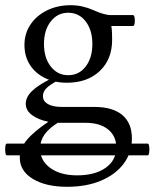

<svg xmlns="http://www.w3.org/2000/svg" viewBox="-47 -445 594 738"><path d="M211 273Q129 273 79 242.5Q29 212 29 161Q29 127 54.5 95Q80 63 139 23Q99 15 75.5 -3Q52 -21 52 -46Q52 -72 76.5 -95.5Q101 -119 152 -144L174 -135Q144 -119 131 -105.5Q118 -92 118 -76Q118 -56 137 -45Q156 -34 191 -34H315Q386 -34 423 -3Q460 28 460 87Q460 142 428.5 184Q397 226 341 249.5Q285 273 211 273ZM250 229Q318 229 359 200Q400 171 400 122Q400 78 368.5 52.5Q337 27 281 27H175Q140 49 123.5 73Q107 97 107 126Q107 172 146 200.5Q185 229 250 229ZM210 -127Q162 -127 125 -145.5Q88 -164 67.5 -196.5Q47 -229 47 -272Q47 -316 70 -350.5Q93 -385 133.5 -405Q174 -425 225 -425Q248 -425 270 -420Q292 -415 312 -406Q332 -397 349 -392Q366 -387 379 -387H464Q469 -387 470.5 -376.5Q472 -366 470.5 -355.5Q469 -345 464 -345H381Q383 -332 383.5 -319.5Q384 -307 384 -292Q384 -217 336.5 -172Q289 -127 210 -127ZM215 -156Q257 -156 282.5 -189.5Q308 -223 308 -276Q308 -329 282.5 -362.5Q257 -396 215 -396Q174 -396 148 -362.5Q122 -329 122 -276Q122 -223 148 -189.5Q174 -156 215 -156ZM-21 152Q-25 152 -26.5 140.5Q-28 129 -26.5 118Q-25 107 -21 107H521Q525 107 526.5 118Q528 129 526.5 140.5Q525 152 521 152Z"/></svg>

Font: Junicode VF
Style: Regular
Weight: 400
Designer: Peter S. Baker
Version: Version 2.213